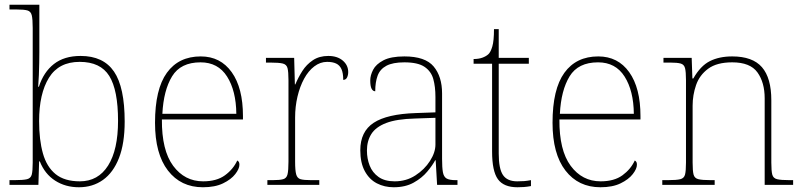

<svg xmlns="http://www.w3.org/2000/svg" viewBox="-20 -780 3393 810"><path d="M313 10Q256 10 212.5 -18Q169 -46 148 -99H145L142 0H20V-20H41Q78 -20 94 -24Q110 -28 114 -43.5Q118 -59 118 -94V-662Q118 -699 114 -715.5Q110 -732 95.5 -736Q81 -740 51 -740H20V-760H146V-560Q146 -541 145.5 -515.5Q145 -490 144 -463.5Q143 -437 141 -414H144Q164 -476 207.5 -510Q251 -544 320 -544Q416 -544 461 -478Q506 -412 506 -267Q506 -175 482 -113.5Q458 -52 414.5 -21Q371 10 313 10ZM317 -15Q394 -15 436 -81.5Q478 -148 478 -270Q478 -400 441 -459.5Q404 -519 316 -519Q228 -519 186.5 -452Q145 -385 145 -269Q145 -190 161 -133Q177 -76 214.5 -45.5Q252 -15 317 -15Z M836 10Q743 10 688.5 -60.5Q634 -131 634 -262Q634 -404 684 -473Q734 -542 827 -542Q910 -542 957.5 -475.5Q1005 -409 1005 -290V-276H663Q662 -146 710.5 -80.5Q759 -15 837 -15Q894 -15 929 -40.5Q964 -66 981 -103Q986 -100 988 -96Q990 -92 990 -85Q990 -68 972.5 -45.5Q955 -23 921 -6.5Q887 10 836 10ZM977 -300Q976 -397 938 -457Q900 -517 826 -517Q742 -517 706 -458Q670 -399 665 -300Z M1108 0V-20H1130Q1160 -20 1174.5 -24Q1189 -28 1193 -44.5Q1197 -61 1197 -98V-442Q1197 -477 1193 -492.5Q1189 -508 1173 -512Q1157 -516 1120 -516H1102V-536H1221L1224 -424H1226Q1238 -453 1255.5 -480.5Q1273 -508 1300 -526Q1327 -544 1365 -544Q1403 -544 1426 -524.5Q1449 -505 1449 -476Q1449 -463 1444 -453Q1439 -443 1428 -443Q1428 -472 1420.5 -488.5Q1413 -505 1398 -512Q1383 -519 1360 -519Q1331 -519 1306 -500Q1281 -481 1263 -448Q1245 -415 1235 -372.5Q1225 -330 1225 -284V-98Q1225 -61 1229.5 -44.5Q1234 -28 1248 -24Q1262 -20 1292 -20H1327V0Z M1641 10Q1602 10 1570 -6.5Q1538 -23 1519 -58Q1500 -93 1500 -146Q1500 -225 1556.5 -262Q1613 -299 1734 -303L1817 -306V-371Q1817 -414 1808 -446.5Q1799 -479 1771 -498Q1743 -517 1686 -517Q1637 -517 1610 -502.5Q1583 -488 1573 -460.5Q1563 -433 1563 -395Q1553 -395 1547.5 -406Q1542 -417 1542 -441Q1542 -462 1554 -485.5Q1566 -509 1597.5 -525.5Q1629 -542 1686 -542Q1774 -542 1809.5 -499.5Q1845 -457 1845 -386V-110Q1845 -73 1848.5 -53.5Q1852 -34 1864 -27Q1876 -20 1903 -20H1910V0H1824L1818 -104H1816Q1805 -83 1782.5 -56Q1760 -29 1725 -9.5Q1690 10 1641 10ZM1645 -15Q1694 -15 1732.5 -40Q1771 -65 1794 -101Q1817 -137 1817 -170V-283L1731 -280Q1653 -278 1609 -261Q1565 -244 1546.5 -214.5Q1528 -185 1528 -145Q1528 -111 1539.5 -81.5Q1551 -52 1577 -33.5Q1603 -15 1645 -15Z M2163 10Q2105 10 2080.5 -24Q2056 -58 2056 -141V-511H1978V-531Q1999 -531 2014.5 -536.5Q2030 -542 2040 -551Q2050 -560 2057 -584Q2064 -608 2064 -657H2084V-536H2211V-511H2084V-132Q2084 -68 2102 -41.5Q2120 -15 2162 -15Q2179 -15 2191.5 -16Q2204 -17 2220 -20V5Q2204 8 2190.5 9Q2177 10 2163 10Z M2513 10Q2420 10 2365.5 -60.5Q2311 -131 2311 -262Q2311 -404 2361 -473Q2411 -542 2504 -542Q2587 -542 2634.5 -475.5Q2682 -409 2682 -290V-276H2340Q2339 -146 2387.5 -80.5Q2436 -15 2514 -15Q2571 -15 2606 -40.5Q2641 -66 2658 -103Q2663 -100 2665 -96Q2667 -92 2667 -85Q2667 -68 2649.5 -45.5Q2632 -23 2598 -6.5Q2564 10 2513 10ZM2654 -300Q2653 -397 2615 -457Q2577 -517 2503 -517Q2419 -517 2383 -458Q2347 -399 2342 -300Z M2774 0V-20H2797Q2834 -20 2850 -24Q2866 -28 2870 -43.5Q2874 -59 2874 -94V-442Q2874 -477 2870 -492.5Q2866 -508 2851.5 -512Q2837 -516 2807 -516H2779V-536H2898L2901 -449H2905Q2935 -502 2974.5 -522Q3014 -542 3069 -542Q3155 -542 3194.5 -496.5Q3234 -451 3234 -357V-94Q3234 -59 3238 -43.5Q3242 -28 3258.5 -24Q3275 -20 3311 -20H3326V0H3206V-365Q3206 -432 3175.5 -474.5Q3145 -517 3069 -517Q3004 -517 2967.5 -490Q2931 -463 2916.5 -421Q2902 -379 2902 -334V-94Q2902 -59 2906 -43.5Q2910 -28 2926.5 -24Q2943 -20 2979 -20H2995V0Z"/></svg>

Font: Noto Serif Khmer Thin
Style: Regular
Weight: 250
Version: Version 2.003